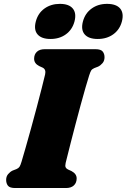

<svg xmlns="http://www.w3.org/2000/svg" viewBox="-20 -948 638 968"><path d="M311 -126.5Q307.5 -111 311.2 -104Q315 -97 323 -93.5L340.5 -85.5Q366.5 -71.5 366.5 -48.5Q366.5 -26.5 352.5 -13.2Q338.5 0 312.5 0H57Q29 0 20 -11.8Q11 -23.5 11 -41Q11 -58.5 21 -70.2Q31 -82 43.5 -88L63 -95.5Q73.5 -100 78.2 -107Q83 -114 88.5 -132.5Q96.5 -159 109.2 -203.5Q122 -248 136.5 -300.8Q151 -353.5 165 -406.2Q179 -459 190.2 -503Q201.5 -547 207.5 -573Q213 -598 195 -607L177.5 -615Q152 -628 152 -652Q152 -673.5 165.8 -686.8Q179.5 -700 206 -700H461Q488.5 -700 497.8 -688.2Q507 -676.5 507 -659.5Q507 -641.5 497 -629.8Q487 -618 474.5 -612L455 -604.5Q444 -599.5 439.8 -592.8Q435.5 -586 429.5 -567.5Q422 -544.5 410.8 -505.2Q399.5 -466 386.5 -418.2Q373.5 -370.5 360.8 -321.8Q348 -273 337.2 -230.8Q326.5 -188.5 319.5 -160.5Q312.5 -132.5 311 -126.5ZM234.5 -751.5Q189.5 -751.5 169.5 -774.5Q149.5 -797.5 160.5 -839.5Q171.5 -881.5 204.2 -905Q237 -928.5 282 -928.5Q327.5 -928.5 347 -905Q366.5 -881.5 355.5 -839.5Q344.5 -798.5 312.2 -775Q280 -751.5 234.5 -751.5ZM472.5 -751.5Q427 -751.5 407 -774.5Q387 -797.5 398 -839.5Q409 -881 441.8 -904.8Q474.5 -928.5 519.5 -928.5Q566 -928.5 585.8 -905Q605.5 -881.5 594.5 -839.5Q583.5 -798.5 551 -775Q518.5 -751.5 472.5 -751.5Z"/></svg>

Font: Fraunces 9pt S050 Black
Style: Italic
Weight: 900
Italic angle: -16°
Version: Version 1.000; ttfautohint (v1.8.3)